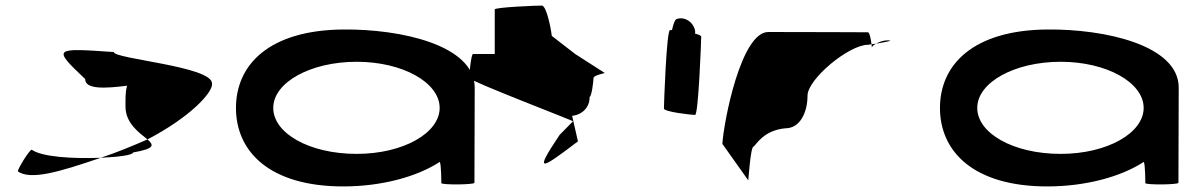

<svg xmlns="http://www.w3.org/2000/svg" viewBox="-20 -662 4285 690"><path d="M44 -46C91 -14 190 -43 342 -95C241 -91 130 -98 94 -124C86 -124 44 -56 44 -46ZM286 -378C286 -340 358 -344 437 -354C430 -333 431 -306 431 -279C431 -218 482 -184 510 -161C660 -239 746 -329 742 -362C742 -424 389 -450 389 -475C172 -490 168 -490 286 -378ZM342 -95C409 -98 458 -105 458 -114C537 -128 534 -140 510 -161C455 -137 400 -114 342 -95Z M828 -274C828 -118 948 8 1214 8C1353 8 1481 -28 1560 -80C1566 -76 1566 -4 1566 -4C1566 3 1685 2 1685 -5L1686 -347C1686 -500 1420 -558 1214 -556C948 -554 828 -430 828 -274ZM962 -274C962 -366 1096 -440 1262 -440C1426 -440 1560 -366 1560 -274C1560 -184 1429 -109 1262 -109C1090 -109 962 -184 962 -274Z M1666 -382C1666 -371 2047 -226 2039 -226L1991 -177C1895 -34 1925 -54 2057 -154L2036 -246C2052 -246 2099 -261 2099 -314C2106 -314 2113 -371 2113 -382C2113 -392 2160 -400 2153 -400L2047 -468L1963 -533C1963 -540 1946 -642 1927 -642C1908 -642 1758 -636 1758 -628V-468H1680C1673 -468 1666 -392 1666 -382Z M2366 -272C2366 -260 2465 -249 2478 -249C2490 -249 2500 -518 2500 -530C2500 -534 2491 -538 2478 -541C2479 -548 2478 -556 2474 -564C2464 -588 2436 -602 2413 -594C2407 -594 2400 -578 2395 -554H2388C2375 -554 2366 -284 2366 -272Z M2576 -145 2669 -14C2669 -6 2677 -135 2688 -135C2698 -142 2724 -194 2803 -201C2855 -201 2882 -258 2882 -318C2882 -378 3031 -501 3099 -501C3099 -501 3104 -502 3112 -503C3110 -520 3105 -546 3099 -546C3099 -546 2883 -547 2741 -547C2643 -547 2581 -225 2576 -145ZM3112 -503C3113 -498 3113 -494 3113 -491C3113 -494 3119 -500 3128 -505C3122 -504 3117 -504 3112 -503ZM3128 -505C3158 -510 3197 -517 3170 -517C3154 -517 3139 -511 3128 -505Z M3358 -274C3358 -118 3478 8 3744 8C3883 8 4011 -28 4090 -80C4096 -76 4096 -4 4096 -4C4096 3 4215 2 4215 -5L4216 -347C4216 -500 3950 -558 3744 -556C3478 -554 3358 -430 3358 -274ZM3492 -274C3492 -366 3626 -440 3792 -440C3956 -440 4090 -366 4090 -274C4090 -184 3959 -109 3792 -109C3620 -109 3492 -184 3492 -274Z"/></svg>

Font: Ampere
Style: SCUltExt
Weight: 400
Version: Version 1